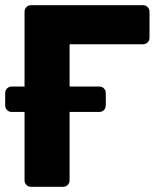

<svg xmlns="http://www.w3.org/2000/svg" viewBox="-25 -720 616 740"><path d="M94.8 0Q84.1 0 76.9 -7.2Q69.6 -14.5 69.6 -25.1V-674.5Q69.6 -685.5 76.9 -692.8Q84.1 -700 94.8 -700H525.7Q536.7 -700 544 -692.8Q551.2 -685.5 551.2 -674.5V-574.5Q551.2 -563.9 544 -556.6Q536.7 -549.4 525.7 -549.4H243.2V-25.1Q243.2 -14.5 236 -7.2Q228.7 0 217.7 0ZM20.1 -288.5Q9.5 -288.5 2.3 -295.8Q-5 -303 -5 -313.6V-361.4Q-5 -372 2.3 -379.2Q9.5 -386.5 20.1 -386.5H357.6Q368.2 -386.5 375.5 -379.2Q382.7 -372 382.7 -361.4V-313.6Q382.7 -303 375.5 -295.8Q368.2 -288.5 357.6 -288.5Z"/></svg>

Font: Rubik Light
Style: Regular
Weight: 300
Designer: Hubert and Fischer
Foundry: Hubert and Fischer
Version: Version 2.300;gftools[0.9.30]